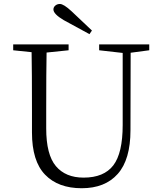

<svg xmlns="http://www.w3.org/2000/svg" viewBox="-20 -954 829 988"><path d="M453.1 -796.9 440.4 -778.3Q309.6 -849.6 307.6 -850.6Q254.9 -881.8 254.9 -905.3Q254.9 -917 264.6 -925.3Q274.4 -933.6 288.1 -933.6Q307.6 -933.6 347.7 -896.5ZM748 -725.6V-695.3L652.3 -682.6L651.4 -284.2Q651.4 -132.8 585.9 -59.1Q520.5 14.6 400.4 14.6Q279.3 14.6 211.9 -55.2Q144.5 -125 144.5 -272.5V-388.7Q144.5 -587.9 142.6 -685.5L47.9 -695.3V-725.6H333V-695.3L219.7 -683.6Q217.8 -587.9 217.8 -388.7V-293Q217.8 -158.2 267.6 -99.1Q317.4 -40 410.2 -40Q514.6 -40 563 -103Q611.3 -166 611.3 -310.5V-681.6L490.2 -695.3V-725.6Z"/></svg>

Font: GenYoMin TW TTF Light
Style: Regular
Weight: 300
Version: Version 1.300